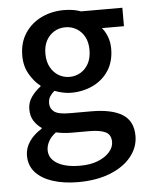

<svg xmlns="http://www.w3.org/2000/svg" viewBox="-56 -609 690 902"><g transform="rotate(-5 289.0 -158.5)"><path d="M276 247Q210 247 158 230.5Q106 214 76.5 182Q47 150 47 102Q47 67 68 36Q89 5 127 -18V-22Q106 -36 91.5 -58.5Q77 -81 77 -114Q77 -147 96.5 -173.5Q116 -200 139 -216V-220Q110 -242 88 -280Q66 -318 66 -367Q66 -429 95.5 -473.5Q125 -518 173.5 -541Q222 -564 279 -564Q303 -564 323.5 -560.5Q344 -557 359 -551H554V-464H450Q465 -447 475 -421Q485 -395 485 -364Q485 -304 457.5 -261.5Q430 -219 383 -196.5Q336 -174 279 -174Q261 -174 240.5 -178.5Q220 -183 202 -190Q189 -179 180.5 -166Q172 -153 172 -133Q172 -109 191.5 -94Q211 -79 264 -79H366Q463 -79 513 -47.5Q563 -16 563 54Q563 107 528 151Q493 195 428.5 221Q364 247 276 247ZM279 -249Q307 -249 331 -263Q355 -277 369 -303.5Q383 -330 383 -367Q383 -404 369 -429.5Q355 -455 331.5 -469Q308 -483 279 -483Q250 -483 226.5 -469Q203 -455 189 -429.5Q175 -404 175 -367Q175 -330 189.5 -303.5Q204 -277 227.5 -263Q251 -249 279 -249ZM292 171Q341 171 376 157Q411 143 431 120.5Q451 98 451 73Q451 38 425 25.5Q399 13 349 13H266Q246 13 228 11Q210 9 192 5Q168 23 157 44Q146 65 146 85Q146 125 185 148Q224 171 292 171Z"/></g></svg>

Font: Noto Sans KR Medium
Style: Regular
Weight: 500
Designer: Ryoko NISHIZUKA  (kana, bopomofo & ideographs); Paul D. Hunt (Latin, Greek & Cyrillic); Sandoll Communications , Soo-you
Foundry: Adobe
Version: Version 2.004-H2;hotconv 1.0.118;makeotfexe 2.5.65603